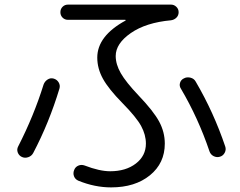

<svg xmlns="http://www.w3.org/2000/svg" viewBox="-20 -763 1040 833"><path d="M275 -677Q261 -677 251.5 -686.5Q242 -696 242 -710Q242 -724 251.5 -733.5Q261 -743 275 -743H722Q735 -743 745 -733.5Q755 -724 755 -710Q755 -696 745.5 -686.5Q736 -677 722 -675Q613 -665 547.5 -619.5Q482 -574 482 -520Q482 -484 504 -445.5Q526 -407 581 -349Q646 -281 670.5 -235.5Q695 -190 695 -140Q695 -55 630.5 -2.5Q566 50 462 50Q391 50 320 21Q306 15 301 1.5Q296 -12 302 -26Q307 -39 320 -44.5Q333 -50 347 -45Q412 -20 458 -20Q526 -20 569.5 -53.5Q613 -87 613 -140Q613 -178 592.5 -216Q572 -254 511 -316Q451 -377 426.5 -421.5Q402 -466 402 -513Q402 -607 525 -674V-676Q525 -677 523 -677ZM889 -106Q840 -251 765 -378Q757 -390 761 -403.5Q765 -417 778 -423Q791 -430 806.5 -426Q822 -422 829 -409Q907 -276 957 -128Q962 -114 955 -100.5Q948 -87 934 -83Q920 -79 907 -85.5Q894 -92 889 -106ZM59 -128Q127 -261 169 -396Q174 -410 186.5 -418Q199 -426 213 -422Q227 -418 234.5 -405.5Q242 -393 238 -379Q193 -230 124 -99Q117 -86 102.5 -81Q88 -76 75 -82Q62 -88 57 -101.5Q52 -115 59 -128Z"/></svg>

Font: Rounded Mplus 1c
Style: Regular
Weight: 400
Version: Version 1.059.20150529